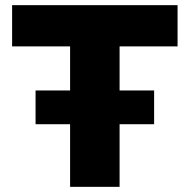

<svg xmlns="http://www.w3.org/2000/svg" viewBox="-20 -725 736 745"><path d="M252 0V-545H27V-705H669V-545H444V0ZM118 -243V-374H578V-243Z"/></svg>

Font: Nunito Sans 7pt Black
Style: Regular
Weight: 900
Designer: Vernon Adams
Foundry: Vernon Adams
Version: Version 3.101;gftools[0.9.27]